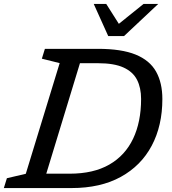

<svg xmlns="http://www.w3.org/2000/svg" viewBox="-40 -955 871 975"><path d="M263 -634.5 172.5 -657 188 -707H457.5Q577 -707 648.8 -677.8Q720.5 -648.5 752.5 -591.5Q784.5 -534.5 784.5 -452Q784.5 -317 730.5 -215.2Q676.5 -113.5 573.5 -56.8Q470.5 0 323 0H-20.5L-5 -50L91 -72.5ZM314 -73Q434.5 -73 515 -119.2Q595.5 -165.5 636 -250.8Q676.5 -336 676.5 -452.5Q676.5 -509 655.8 -549.8Q635 -590.5 587.2 -612.2Q539.5 -634 458 -634H366L195 -73ZM763.5 -935 590 -772H509.5L436 -935H499.5L563.5 -834L689 -935Z"/></svg>

Font: Newsreader 6pt
Style: Italic
Weight: 400
Italic angle: -17°
Designer: Hugues Gentile
Foundry: Production Type
Version: Version 1.003; ttfautohint (v1.8.3)